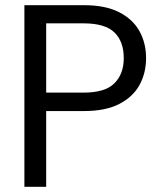

<svg xmlns="http://www.w3.org/2000/svg" viewBox="-20 -720 619 740"><path d="M74 0V-700H304Q386 -700 439 -673Q492 -646 517.5 -600Q543 -554 543 -496Q543 -439 518 -393Q493 -347 440 -319.5Q387 -292 304 -292H158V0ZM158 -363H302Q385 -363 421 -399Q457 -435 457 -496Q457 -560 421 -595Q385 -630 302 -630H158Z"/></svg>

Font: DM Sans 24pt
Style: Regular
Weight: 400
Designer: Colophon Foundry, Jonny Pinhorn
Foundry: Colophon Foundry
Version: Version 4.004;gftools[0.9.30]